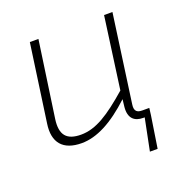

<svg xmlns="http://www.w3.org/2000/svg" viewBox="-116 -587 808 841"><g transform="rotate(-20 288.0 -166.5)"><path d="M473 -32C451 -32 435 -39 440 -72L497 -482H458L412 -147C318 -65 254 -24 185 -24C118 -24 91 -55 101 -127L152 -482H112L61 -121C48 -35 88 12 175 12C246 12 322 -28 408 -108L404 -73C399 -21 425 0 465 0H472L442 149H478L501 0L505 -32Z"/></g></svg>

Font: Exo 2 Extra Light
Style: Italic
Weight: 250
Italic angle: -8°
Designer: Natanael Gama
Version: Version 1.001;PS 001.001;hotconv 1.0.88;makeotf.lib2.5.64775